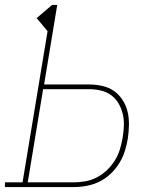

<svg xmlns="http://www.w3.org/2000/svg" viewBox="-38 -755 658 775"><path d="M-18 0V-19H53L154 -629L110 -682L172 -735H193L140 -414H322Q349 -414 375.5 -408Q402 -402 422.5 -387.5Q443 -373 457 -351Q471 -329 477 -304Q483 -279 482.5 -251Q482 -223 478 -196Q474 -171 466 -145.5Q458 -120 443.5 -96.5Q429 -73 408.5 -53.5Q388 -34 363.5 -22Q339 -10 313 -5Q287 0 261 0ZM74 -19H261Q284 -19 308 -23.5Q332 -28 354 -39.5Q376 -51 394.5 -69Q413 -87 426 -108Q439 -129 446 -152.5Q453 -176 457 -199Q461 -223 462 -247.5Q463 -272 457.5 -295Q452 -318 440.5 -337.5Q429 -357 411 -370.5Q393 -384 369.5 -389.5Q346 -395 322 -395H136Z"/></svg>

Font: Iosevka Slab ThExObl
Style: Regular
Weight: 100
Width: 7
Italic angle: -9°
Monospace: yes
Designer: Belleve Invis
Foundry: Belleve Invis
Version: Version 11.1.1; ttfautohint (v1.8.3)